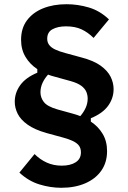

<svg xmlns="http://www.w3.org/2000/svg" viewBox="-20 -730 609 911"><path d="M488 -13Q488 41 460.5 80Q433 119 384 140Q335 161 271 161Q219 161 167 145Q115 129 72 89L144 1Q170 27 202 41.5Q234 56 273 56Q314 56 339 40Q364 24 364 -7Q364 -26 355 -38.5Q346 -51 326.5 -60.5Q307 -70 277 -78L200 -99Q144 -115 111 -138.5Q78 -162 64 -190Q50 -218 50 -247Q50 -290 76 -326Q102 -362 157 -385V-402Q122 -425 101 -460Q80 -495 80 -541Q80 -596 108 -633.5Q136 -671 184.5 -690.5Q233 -710 296 -710Q349 -710 401.5 -694.5Q454 -679 497 -638L424 -550Q398 -576 367.5 -590.5Q337 -605 293 -605Q255 -605 229.5 -591.5Q204 -578 204 -546Q204 -529 213.5 -516.5Q223 -504 242 -495Q261 -486 291 -478L368 -457Q425 -442 458 -418Q491 -394 505 -365.5Q519 -337 519 -307Q519 -264 493 -228Q467 -192 411 -169V-153Q446 -130 467 -95Q488 -60 488 -13ZM396 -262Q396 -279 389.5 -294.5Q383 -310 365.5 -323Q348 -336 316 -345L240 -366Q232 -368 224 -370.5Q216 -373 208 -376Q191 -357 181.5 -336Q172 -315 172 -292Q172 -267 188 -246Q204 -225 252 -211L328 -190Q336 -188 344.5 -185Q353 -182 361 -179Q378 -199 387 -219.5Q396 -240 396 -262Z"/></svg>

Font: IBM Plex Sans Var
Style: Regular
Weight: 400
Designer: Mike Abbink, Paul van der Laan, Pieter van Rosmalen
Foundry: Bold Monday
Version: Version 3.000